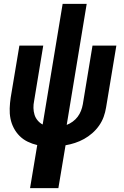

<svg xmlns="http://www.w3.org/2000/svg" viewBox="-20 -755 640 990"><path d="M135 215 172 -7Q146 -13 122.5 -24.5Q99 -36 81 -54Q63 -72 51 -95Q39 -118 34 -143.5Q29 -169 30 -196.5Q31 -224 35 -251L80 -520H203L156 -235Q152 -216 152.5 -198Q153 -180 158 -163.5Q163 -147 174.5 -133.5Q186 -120 200 -113L303 -735H427L324 -111Q340 -117 355 -128Q370 -139 380.5 -153Q391 -167 397.5 -183.5Q404 -200 407 -217L457 -520H580L527 -201Q523 -176 514.5 -152.5Q506 -129 491 -107.5Q476 -86 456 -68.5Q436 -51 413.5 -38.5Q391 -26 366.5 -18Q342 -10 318 -6L281 215Z"/></svg>

Font: Iosevka Heavy Extended
Style: Italic
Weight: 900
Width: 7
Italic angle: -9°
Monospace: yes
Designer: Belleve Invis
Foundry: Belleve Invis
Version: Version 32.5.0; ttfautohint (v1.8.4)